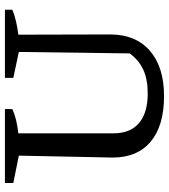

<svg xmlns="http://www.w3.org/2000/svg" viewBox="28 -722 703 800"><g transform="rotate(-90 380.0 -321.5)"><path d="M380 10Q257 10 190.5 -45.5Q124 -101 124 -204L132 -595L18 -618V-653H326V-622Q306 -613 282 -607Q258 -601 225 -597V-200Q225 -131 267.5 -94.5Q310 -58 391 -58Q449 -58 489 -76Q529 -94 558 -133L564 -595L456 -618V-653H740V-622Q718 -613 692.5 -607Q667 -601 636 -597L637 -215Q637 -108 569 -49Q501 10 380 10Z"/></g></svg>

Font: Piazzolla 24pt Medium
Style: Regular
Weight: 500
Designer: Juan Pablo del Peral
Foundry: Huerta Tipografica
Version: Version 2.005